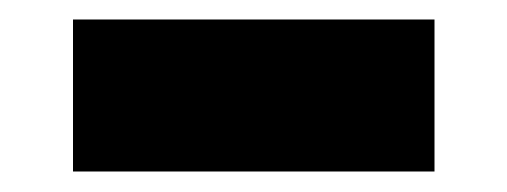

<svg xmlns="http://www.w3.org/2000/svg" viewBox="-20 -380 507 192"><path d="M53 -208.5V-360.5H414.5V-208.5Z"/></svg>

Font: Encode Sans SC Condensed Thin ExtraBold
Style: Regular
Weight: 800
Version: Version 3.002